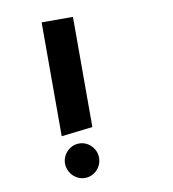

<svg xmlns="http://www.w3.org/2000/svg" viewBox="-84 -824 818 906"><g transform="rotate(-10 325.0 -371.0)"><path d="M326 -750V-222L176 -204.5V-750ZM169 -74.5Q169 -91.5 175.5 -106.2Q182 -121 193 -132.2Q204 -143.5 218.8 -150Q233.5 -156.5 250.5 -156.5Q267.5 -156.5 282.2 -150Q297 -143.5 308 -132.2Q319 -121 325.5 -106.2Q332 -91.5 332 -74.5Q332 -58 325.8 -42.8Q319.5 -27.5 308.5 -16.2Q297.5 -5 282.8 1.8Q268 8.5 251 8.5Q234 8.5 219 1.8Q204 -5 193 -16.2Q182 -27.5 175.5 -42.8Q169 -58 169 -74.5Z"/></g></svg>

Font: B612 Mono
Style: Bold
Weight: 700
Version: Version 1.005